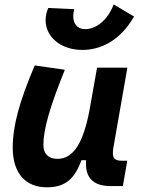

<svg xmlns="http://www.w3.org/2000/svg" viewBox="-20 -816 626 847"><path d="M187 10.3C275.4 10.3 311.5 -34.7 339.4 -109.4H359.9C354 -32.7 390.1 4.9 468.8 4.9H522L541.5 -106.9H518.1C481.9 -106.9 472.7 -120.6 480.5 -166.5L542 -517.6H408.2L374 -325.2V-325.7C347.7 -189.5 305.7 -115.2 233.4 -115.2C193.8 -115.2 171.4 -137.7 171.4 -176.8C171.4 -246.1 200.2 -345.2 266.1 -508.3L133.3 -527.3C64.9 -367.7 36.1 -259.3 36.1 -164.6C36.1 -53.7 90.8 10.3 187 10.3ZM343.3 -595.7C416.5 -595.7 506.8 -629.9 571.3 -743.2L481.4 -796.4C454.1 -723.6 400.9 -687.5 356.4 -687.5C318.4 -687.5 303.2 -713.9 303.2 -744.6C303.2 -755.4 305.2 -765.1 307.6 -775.4L192.9 -780.8C185.1 -763.2 181.2 -744.6 181.2 -727.1C181.2 -652.8 248.5 -595.7 343.3 -595.7Z"/></svg>

Font: Cascadia Mono PL
Style: Bold Italic
Weight: 700
Italic angle: -10°
Monospace: yes
Designer: Aaron Bell
Foundry: Saja Typeworks
Version: Version 2404.023